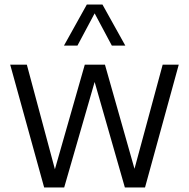

<svg xmlns="http://www.w3.org/2000/svg" viewBox="-20 -828 834 848"><path d="M175 0 25 -542.5H98.5L222.5 -80.5L354.5 -542.5H443.5L574 -82.5L698.5 -542.5H769.5L620.5 0H531.5L398 -466L263.5 0ZM262.5 -626.5 363.5 -808H432.5L533.5 -626.5H474L398 -769L322 -626.5Z"/></svg>

Font: Encode Sans Semi Condensed
Style: Regular
Weight: 400
Width: 4
Designer: Multiple Designers
Foundry: Impallari Type
Version: Version 3.000; ttfautohint (v1.8.3) -l 8 -r 50 -G 200 -x 14 